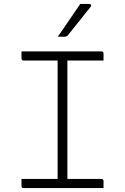

<svg xmlns="http://www.w3.org/2000/svg" viewBox="-20 -963 640 983"><path d="M325 -20H272L275 -31Q275 -51 275 -72Q275 -93 275 -114Q275 -185 275 -255.5Q275 -326 275 -396.5Q275 -467 275 -538Q275 -609 275 -680H331L325 -669Q325 -653 325 -636Q325 -619 325 -602Q325 -529 325 -456.5Q325 -384 325 -311Q325 -238 325 -165.5Q325 -93 325 -20ZM510 0H101Q98 0 96 -0.5Q94 -1 92.5 -2.5Q91 -4 90.5 -6Q90 -8 90 -11Q90 -18 90 -23.5Q90 -29 90 -35Q90 -41 90 -47H499Q503 -47 505 -45.5Q507 -44 508.5 -42Q510 -40 510 -36Q510 -30 510 -24Q510 -18 510 -12.5Q510 -7 510 0ZM90 -700H499Q504 -700 507 -697Q510 -694 510 -689Q510 -684 510 -679.5Q510 -675 510 -671Q510 -667 510 -662.5Q510 -658 510 -653H101Q96 -653 93 -656Q90 -659 90 -664Q90 -669 90 -673.5Q90 -678 90 -682Q90 -686 90 -690.5Q90 -695 90 -700ZM391 -943Q403 -943 409.5 -943Q416 -943 421.5 -943Q427 -943 437 -943Q443 -943 446 -938Q449 -933 444 -928Q426 -906 413 -889.5Q400 -873 388.5 -858.5Q377 -844 363 -826.5Q349 -809 328 -783Q326 -780 321.5 -777.5Q317 -775 311 -775Q304 -775 298.5 -775Q293 -775 287.5 -775Q282 -775 276 -775Q297 -805 315 -831.5Q333 -858 351.5 -885Q370 -912 391 -943Z"/></svg>

Font: Recursive Monospace Light
Style: Regular
Weight: 300
Version: Version 1.047